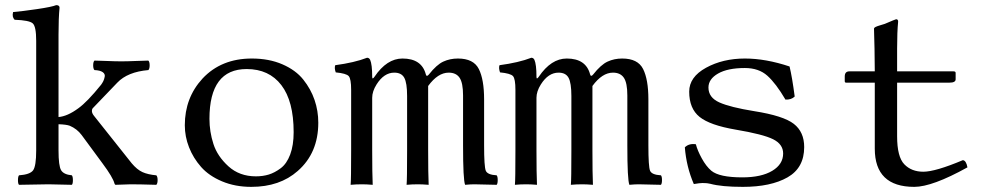

<svg xmlns="http://www.w3.org/2000/svg" viewBox="-20 -718 3880 748"><path d="M121 -132V-559Q121 -615 107.5 -627Q94 -639 37 -641Q26 -652 31 -671Q66 -674 124 -682.5Q182 -691 199 -698Q212 -698 212 -688Q208 -648 208 -583V-262Q243 -265 285 -296Q320 -321 374 -388Q379 -395 382.5 -402Q386 -409 388 -419.5Q390 -430 380 -437Q370 -444 348 -445Q343 -450 343 -463.5Q343 -477 348 -482Q360 -482 394.5 -480.5Q429 -479 453 -479Q476 -479 511 -480.5Q546 -482 558 -482Q563 -477 563 -463.5Q563 -450 558 -445Q477 -438 437 -396L342 -297Q338 -293 338 -286Q338 -277 346 -267L493 -82Q514 -57 535 -47.5Q556 -38 589 -35Q594 -30 594 -16.5Q594 -3 589 2Q523 0 489 0Q474 0 430 2Q428 2 426 -3Q420 -27 379 -82L298 -192Q280 -216 252 -228Q239 -233 208 -234V-132Q208 -72 218 -55Q228 -38 260 -35Q264 -30 264 -16Q264 -2 260 2Q174 0 169 0Q138 0 54 2Q50 -2 50 -16Q50 -30 54 -35Q97 -38 109 -54.5Q121 -71 121 -132Z M700 -230Q700 -337 769 -412Q842 -490 961 -490Q1028 -490 1080 -467.5Q1132 -445 1161.5 -408Q1191 -371 1205.5 -328.5Q1220 -286 1220 -240Q1220 -122 1140 -52Q1070 10 959 10Q896 10 845 -11.5Q794 -33 763.5 -67.5Q733 -102 716.5 -144Q700 -186 700 -230ZM941 -449Q796 -449 796 -255Q796 -205 811.5 -157Q827 -109 870 -70Q913 -31 977 -31Q1004 -31 1027 -38Q1050 -45 1073.5 -62.5Q1097 -80 1110.5 -116Q1124 -152 1124 -203Q1124 -324 1076 -386.5Q1028 -449 941 -449Z M1430 -132Q1430 -41 1432 2Q1407 0 1391 0Q1367 0 1346 2Q1348 -17 1348 -132V-368Q1348 -411 1338.5 -421.5Q1329 -432 1288 -436Q1282 -453 1286 -464Q1361 -474 1410 -493Q1418 -493 1422 -485Q1430 -467 1430 -419Q1430 -406 1439 -419Q1487 -490 1548 -490Q1623 -490 1639 -428Q1642 -417 1651 -428Q1681 -466 1707 -478Q1733 -490 1764 -490Q1825 -490 1845.5 -449Q1866 -408 1866 -331V-152Q1866 -69 1872.5 -53Q1879 -37 1915 -35Q1919 -30 1919 -16.5Q1919 -3 1915 2Q1829 0 1828 0Q1814 0 1792 2Q1784 -17 1784 -152V-346Q1784 -395 1770.5 -415Q1757 -435 1728 -435Q1686 -435 1648 -383V-132Q1648 -41 1650 2Q1625 0 1609 0Q1585 0 1564 2Q1566 -17 1566 -132V-344Q1566 -395 1555 -415Q1544 -435 1516 -435Q1476 -435 1447 -389Q1430 -362 1430 -337Z M2070 -132Q2070 -41 2072 2Q2047 0 2031 0Q2007 0 1986 2Q1988 -17 1988 -132V-368Q1988 -411 1978.5 -421.5Q1969 -432 1928 -436Q1922 -453 1926 -464Q2001 -474 2050 -493Q2058 -493 2062 -485Q2070 -467 2070 -419Q2070 -406 2079 -419Q2127 -490 2188 -490Q2263 -490 2279 -428Q2282 -417 2291 -428Q2321 -466 2347 -478Q2373 -490 2404 -490Q2465 -490 2485.5 -449Q2506 -408 2506 -331V-152Q2506 -69 2512.5 -53Q2519 -37 2555 -35Q2559 -30 2559 -16.5Q2559 -3 2555 2Q2469 0 2468 0Q2454 0 2432 2Q2424 -17 2424 -152V-346Q2424 -395 2410.5 -415Q2397 -435 2368 -435Q2326 -435 2288 -383V-132Q2288 -41 2290 2Q2265 0 2249 0Q2225 0 2204 2Q2206 -17 2206 -132V-344Q2206 -395 2195 -415Q2184 -435 2156 -435Q2116 -435 2087 -389Q2070 -362 2070 -337Z M2648 -144Q2664 -160 2691 -156Q2697 -132 2714 -101Q2731 -70 2751 -53Q2782 -27 2872 -27Q2946 -27 2988.5 -52.5Q3031 -78 3031 -120Q3031 -156 2992 -175.5Q2953 -195 2846 -213Q2746 -230 2705.5 -262.5Q2665 -295 2665 -361Q2665 -418 2730.5 -454Q2796 -490 2882 -490Q2963 -490 3056 -459Q3066 -418 3076 -342Q3063 -329 3040 -330Q3003 -393 2969.5 -423Q2936 -453 2882 -453Q2815 -453 2777.5 -431.5Q2740 -410 2740 -377Q2740 -338 2782.5 -319Q2825 -300 2918 -285Q3032 -267 3072.5 -235.5Q3113 -204 3113 -145Q3113 -64 3048 -27Q2983 10 2874 10Q2791 10 2747 -2Q2736 -5 2717 -5Q2707 -5 2683 -1Q2654 -68 2648 -144Z M3289 -440H3388Q3388 -489 3387 -527.5Q3386 -566 3385.5 -585Q3385 -604 3385 -606Q3385 -610 3391 -613Q3397 -616 3409 -619.5Q3421 -623 3427 -625Q3469 -643 3471 -643Q3479 -643 3479 -634Q3475 -594 3475 -529V-440H3695Q3703 -440 3703 -434V-409Q3703 -396 3679 -396H3475V-187Q3475 -107 3503 -78Q3531 -49 3577 -49Q3624 -49 3731 -94Q3744 -93 3749 -66Q3612 10 3542 10Q3388 10 3388 -139V-396H3276Q3271 -396 3271 -402V-420Q3271 -440 3289 -440Z"/></svg>

Font: Linux Libertine Mono O
Style: Mono
Weight: 400
Designer: Philipp H. Poll
Foundry: Philipp H. Poll
Version: Version 5.1.7